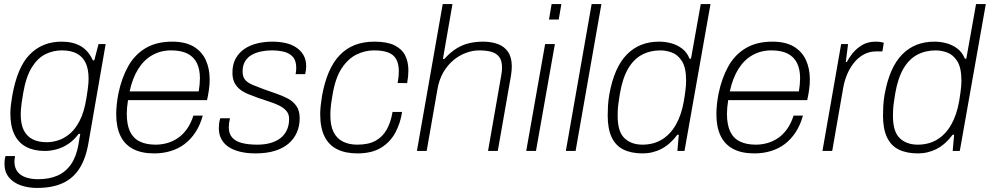

<svg xmlns="http://www.w3.org/2000/svg" viewBox="-20 -743 4872 945"><path d="M162 182Q118 182 81.5 169Q45 156 23.5 129.5Q2 103 2 62Q2 56 3 46Q4 36 7 25H54Q53 32 52 38.5Q51 45 51 51Q51 83 66.5 102.5Q82 122 108.5 130.5Q135 139 167 139Q223 139 263.5 121Q304 103 330 65Q356 27 366 -31Q368 -45 370.5 -58Q373 -71 375 -84H367Q344 -53 316 -34.5Q288 -16 258.5 -8Q229 0 201 0Q147 0 109 -20Q71 -40 51 -81Q31 -122 31 -184Q31 -204 33.5 -225Q36 -246 40 -270Q65 -413 127 -475.5Q189 -538 283 -538Q340 -538 378 -515.5Q416 -493 437 -446H444L465 -526H500L416 -43Q403 36 371.5 85.5Q340 135 288.5 158.5Q237 182 162 182ZM211 -43Q235 -43 264 -51.5Q293 -60 321 -82.5Q349 -105 371.5 -147.5Q394 -190 405 -258Q409 -283 411.5 -300.5Q414 -318 415 -331.5Q416 -345 416 -356Q416 -402 402 -432.5Q388 -463 359 -479Q330 -495 284 -495Q242 -495 204 -476.5Q166 -458 137 -412Q108 -366 94 -284Q89 -255 86.5 -236Q84 -217 83 -204Q82 -191 82 -180Q82 -132 97 -102Q112 -72 140.5 -57.5Q169 -43 211 -43Z M739 12Q676 12 634.5 -10Q593 -32 572.5 -75Q552 -118 552 -180Q552 -206 555 -232.5Q558 -259 563 -284Q579 -360 611 -417Q643 -474 696.5 -506Q750 -538 828 -538Q892 -538 932.5 -514Q973 -490 992.5 -448Q1012 -406 1012 -351Q1012 -328 1008.5 -302.5Q1005 -277 999 -250H610Q607 -231 605.5 -214.5Q604 -198 604 -183Q604 -129 620 -95.5Q636 -62 668 -46.5Q700 -31 746 -31Q774 -31 801.5 -38.5Q829 -46 854 -62.5Q879 -79 899 -106.5Q919 -134 932 -174H978Q965 -127 942 -92Q919 -57 888.5 -34Q858 -11 820 0.5Q782 12 739 12ZM618 -293H958Q961 -311 962.5 -327Q964 -343 964 -358Q964 -402 949 -432.5Q934 -463 903 -479Q872 -495 822 -495Q771 -495 729.5 -471.5Q688 -448 660 -403Q632 -358 618 -293Z M1238 12Q1196 12 1162.5 4Q1129 -4 1105.5 -19.5Q1082 -35 1069.5 -58.5Q1057 -82 1057 -112Q1057 -123 1058.5 -135.5Q1060 -148 1064 -161H1112Q1109 -148 1107.5 -137.5Q1106 -127 1106 -117Q1106 -86 1122 -67Q1138 -48 1169.5 -39.5Q1201 -31 1247 -31Q1282 -31 1310.5 -39Q1339 -47 1359.5 -62.5Q1380 -78 1391.5 -102Q1403 -126 1403 -158Q1403 -181 1390 -196.5Q1377 -212 1355 -223Q1333 -234 1306 -242.5Q1279 -251 1251 -261Q1227 -270 1204 -279Q1181 -288 1163 -301.5Q1145 -315 1134.5 -335Q1124 -355 1124 -386Q1124 -426 1140 -455Q1156 -484 1183.5 -502.5Q1211 -521 1246.5 -529.5Q1282 -538 1321 -538Q1354 -538 1384 -531.5Q1414 -525 1437 -510Q1460 -495 1473.5 -472Q1487 -449 1487 -416Q1487 -407 1485.5 -397.5Q1484 -388 1482 -378H1435Q1437 -387 1437.5 -395Q1438 -403 1438 -410Q1438 -445 1421 -463.5Q1404 -482 1376.5 -488.5Q1349 -495 1318 -495Q1292 -495 1266.5 -490Q1241 -485 1220 -473.5Q1199 -462 1186.5 -441.5Q1174 -421 1174 -391Q1174 -363 1188.5 -348Q1203 -333 1226.5 -324Q1250 -315 1278 -304Q1308 -293 1339 -282.5Q1370 -272 1396.5 -258Q1423 -244 1439 -221Q1455 -198 1455 -161Q1455 -123 1441 -91Q1427 -59 1400 -36Q1373 -13 1332.5 -0.5Q1292 12 1238 12Z M1739 12Q1681 12 1640 -8Q1599 -28 1577.5 -71Q1556 -114 1556 -181Q1556 -201 1558.5 -223.5Q1561 -246 1565 -271Q1577 -338 1598.5 -388Q1620 -438 1652 -471.5Q1684 -505 1726.5 -521.5Q1769 -538 1823 -538Q1885 -538 1921.5 -520Q1958 -502 1974 -470.5Q1990 -439 1990 -396Q1990 -382 1988.5 -366.5Q1987 -351 1984 -334H1937Q1940 -350 1941.5 -364.5Q1943 -379 1943 -392Q1943 -428 1930.5 -451Q1918 -474 1891 -484.5Q1864 -495 1821 -495Q1777 -495 1735.5 -475Q1694 -455 1662.5 -408Q1631 -361 1617 -278Q1612 -250 1609.5 -231Q1607 -212 1606.5 -199Q1606 -186 1606 -175Q1606 -124 1622 -92.5Q1638 -61 1668 -46Q1698 -31 1738 -31Q1794 -31 1829 -50.5Q1864 -70 1884 -106.5Q1904 -143 1912 -192H1959Q1951 -138 1926.5 -91.5Q1902 -45 1856.5 -16.5Q1811 12 1739 12Z M2032 0 2159 -723H2207L2160 -453H2167Q2197 -486 2227 -504.5Q2257 -523 2289.5 -530.5Q2322 -538 2357 -538Q2399 -538 2431 -526Q2463 -514 2481 -487Q2499 -460 2499 -416Q2499 -406 2498 -394.5Q2497 -383 2495 -371L2430 0H2382L2447 -372Q2449 -382 2450 -392Q2451 -402 2451 -410Q2451 -445 2436.5 -463.5Q2422 -482 2396.5 -488.5Q2371 -495 2338 -495Q2307 -495 2274 -483Q2241 -471 2212 -447Q2183 -423 2162 -387Q2141 -351 2133 -303L2080 0Z M2682 -647 2695 -723H2743L2730 -647ZM2570 0 2663 -526H2711L2618 0Z M2765 0 2892 -723H2940L2813 0Z M3143 12Q3087 12 3048.5 -7Q3010 -26 2990.5 -67.5Q2971 -109 2971 -175Q2971 -198 2972.5 -223.5Q2974 -249 2979 -278Q2991 -345 3012.5 -394Q3034 -443 3065.5 -475Q3097 -507 3136.5 -522.5Q3176 -538 3224 -538Q3255 -538 3284 -530Q3313 -522 3337 -504Q3361 -486 3374 -454H3381L3429 -723H3477L3349 0H3314L3321 -80H3314Q3279 -33 3236 -10.5Q3193 12 3143 12ZM3142 -31Q3196 -31 3237.5 -56Q3279 -81 3306.5 -129Q3334 -177 3346 -246Q3350 -271 3352.5 -289Q3355 -307 3356 -320.5Q3357 -334 3357 -345Q3357 -410 3336.5 -442Q3316 -474 3287 -484.5Q3258 -495 3231 -495Q3180 -495 3139.5 -473.5Q3099 -452 3071.5 -405Q3044 -358 3031 -282Q3026 -252 3023.5 -232Q3021 -212 3020.5 -198Q3020 -184 3020 -172Q3020 -95 3053.5 -63Q3087 -31 3142 -31Z M3693 12Q3630 12 3588.5 -10Q3547 -32 3526.5 -75Q3506 -118 3506 -180Q3506 -206 3509 -232.5Q3512 -259 3517 -284Q3533 -360 3565 -417Q3597 -474 3650.5 -506Q3704 -538 3782 -538Q3846 -538 3886.5 -514Q3927 -490 3946.5 -448Q3966 -406 3966 -351Q3966 -328 3962.5 -302.5Q3959 -277 3953 -250H3564Q3561 -231 3559.5 -214.5Q3558 -198 3558 -183Q3558 -129 3574 -95.5Q3590 -62 3622 -46.5Q3654 -31 3700 -31Q3728 -31 3755.5 -38.5Q3783 -46 3808 -62.5Q3833 -79 3853 -106.5Q3873 -134 3886 -174H3932Q3919 -127 3896 -92Q3873 -57 3842.5 -34Q3812 -11 3774 0.5Q3736 12 3693 12ZM3572 -293H3912Q3915 -311 3916.5 -327Q3918 -343 3918 -358Q3918 -402 3903 -432.5Q3888 -463 3857 -479Q3826 -495 3776 -495Q3725 -495 3683.5 -471.5Q3642 -448 3614 -403Q3586 -358 3572 -293Z M4028 0 4120 -526H4154L4143 -438H4148Q4158 -458 4176.5 -481Q4195 -504 4223 -521Q4251 -538 4290 -538Q4304 -538 4315 -536Q4326 -534 4330 -532L4323 -490H4293Q4259 -490 4231.5 -475Q4204 -460 4183.5 -434.5Q4163 -409 4149.5 -377Q4136 -345 4130 -310L4076 0Z M4498 12Q4442 12 4403.5 -7Q4365 -26 4345.5 -67.5Q4326 -109 4326 -175Q4326 -198 4327.5 -223.5Q4329 -249 4334 -278Q4346 -345 4367.5 -394Q4389 -443 4420.5 -475Q4452 -507 4491.5 -522.5Q4531 -538 4579 -538Q4610 -538 4639 -530Q4668 -522 4692 -504Q4716 -486 4729 -454H4736L4784 -723H4832L4704 0H4669L4676 -80H4669Q4634 -33 4591 -10.5Q4548 12 4498 12ZM4497 -31Q4551 -31 4592.5 -56Q4634 -81 4661.5 -129Q4689 -177 4701 -246Q4705 -271 4707.5 -289Q4710 -307 4711 -320.5Q4712 -334 4712 -345Q4712 -410 4691.5 -442Q4671 -474 4642 -484.5Q4613 -495 4586 -495Q4535 -495 4494.5 -473.5Q4454 -452 4426.5 -405Q4399 -358 4386 -282Q4381 -252 4378.5 -232Q4376 -212 4375.5 -198Q4375 -184 4375 -172Q4375 -95 4408.5 -63Q4442 -31 4497 -31Z"/></svg>

Font: Archivo SemiBold Thin
Style: Italic
Weight: 250
Italic angle: -10°
Version: Version 2.001